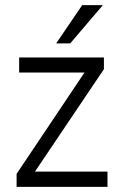

<svg xmlns="http://www.w3.org/2000/svg" viewBox="-20 -732 486 752"><path d="M255 -562H200L302 -712H383ZM401 0H45V-51L311 -448H55V-507H387V-461L117 -60H401Z"/></svg>

Font: Hind Colombo Light
Style: Regular
Weight: 300
Designer: Jyotish Sonowal, Aditi Pimprikar
Foundry: Indian Type Foundry
Version: Version 1.000;PS 1.0;hotconv 1.0.86;makeotf.lib2.5.63406; tt